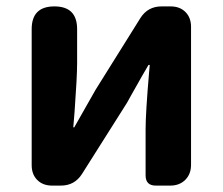

<svg xmlns="http://www.w3.org/2000/svg" viewBox="-20 -580 696 600"><path d="M143 0Q114 0 96.5 -17.5Q79 -35 79 -64V-489Q79 -560 150 -560Q221 -560 221 -489V-383Q221 -340 213 -230Q210 -198 209 -182H212Q223 -201 250 -249Q271 -286 279 -300L419 -524Q442 -560 485 -560H513Q542 -560 559.5 -542.5Q577 -525 577 -496V-280V-65Q577 -36 559 -18Q541 0 512 0H506H467Q435 0 435 -32V-176Q435 -227 446 -355Q447 -370 448 -377H444Q429 -352 392 -286Q381 -267 377 -259L236 -36Q213 0 170 0Z"/></svg>

Font: GenSenRounded2 TW B
Style: Regular
Weight: 700
Version: Version 2.000;PS 2;hotconv 16.6.51;makeotf.lib2.5.65220 DEVE